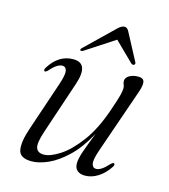

<svg xmlns="http://www.w3.org/2000/svg" viewBox="-100 -717 709 806"><g transform="rotate(15 255.0 -314.5)"><path d="M448 -73Q454 -70 447.5 -58.5Q427 -26.5 399.2 -9Q371.5 8.5 342.5 8.5Q321.5 8.5 309.2 -1.8Q297 -12 297 -33Q297 -54 309.8 -89.8Q322.5 -125.5 341 -172.5Q304.5 -105.5 263 -66Q221.5 -26.5 182 -9Q142.5 8.5 111 8.5Q58 8.5 52.8 -27Q47.5 -62.5 68.5 -123L140.5 -336.5Q155.5 -381.5 151.2 -397.2Q147 -413 133 -413Q123 -413 110.2 -405.5Q97.5 -398 79.5 -377.5Q71 -369 66 -371Q60 -374 66.5 -386Q106.5 -451 170 -451Q239.5 -451 207 -354L131 -127Q112.5 -72.5 119.2 -52.2Q126 -32 153 -32Q180.5 -32 221.5 -58.2Q262.5 -84.5 304.8 -141Q347 -197.5 377.5 -287.5Q395 -338 399.8 -357.5Q404.5 -377 404.5 -387Q404.5 -397 401.2 -403Q398 -409 398 -418Q398 -432 413.5 -441.5Q429 -451 453.5 -451Q474.5 -451 478.2 -436Q482 -421 470 -387.5L374.5 -112Q358 -65 361.8 -48Q365.5 -31 380.5 -31Q390.5 -31 403 -38.5Q415.5 -46 434.5 -66.5Q443 -75 448 -73ZM422 -494.5Q416 -491 409 -497L326.5 -578L202.5 -497Q192.5 -491 188.5 -494.5Q185 -499 193.5 -506.5L315.5 -624.5Q330.5 -638.5 342.5 -638.5Q354 -638.5 361.5 -624.5L424 -506.5Q428.5 -499 422 -494.5Z"/></g></svg>

Font: Fraunces 72pt Light
Style: Italic
Weight: 300
Italic angle: -16°
Version: Version 1.000;[b76b70a41]